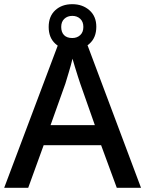

<svg xmlns="http://www.w3.org/2000/svg" viewBox="-20 -899 696 919"><path d="M539 0 464 -204H189L115 0H0L270 -717H386L655 0ZM364 -499Q360 -510 353 -532.5Q346 -555 338.5 -579Q331 -603 327 -618Q320 -588 309 -552Q298 -516 293 -499L222 -300H434ZM326 -661Q276 -661 244.5 -690Q213 -719 213 -770Q213 -821 244.5 -850Q276 -879 326 -879Q375 -879 408 -850Q441 -821 441 -771Q441 -719 408.5 -690Q376 -661 326 -661ZM326 -717Q349 -717 364 -731Q379 -745 379 -770Q379 -795 364 -809Q349 -823 326 -823Q303 -823 288 -809Q273 -795 273 -770Q273 -745 286.5 -731Q300 -717 326 -717Z"/></svg>

Font: Noto Kufi Arabic Medium
Style: Regular
Weight: 500
Designer: Monotype Design Team, David Williams, Khaled Hosny
Foundry: Google LLC
Version: Version 2.109; ttfautohint (v1.8.4.7-5d5b)